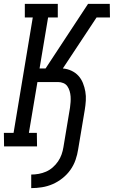

<svg xmlns="http://www.w3.org/2000/svg" viewBox="-31 -755 587 990"><path d="M130 215V145Q149 145 168.5 141.5Q188 138 206.5 130Q225 122 241 108Q257 94 268.5 77Q280 60 286.5 41.5Q293 23 296 4L330 -200Q332 -214 333 -229Q334 -244 333 -258Q332 -272 328 -285.5Q324 -299 316.5 -310Q309 -321 296 -326.5Q283 -332 268 -332H162L118 -70H159L160 0H-10L-11 -70H39L138 -665H97V-735H267V-665H217L173 -402H204L423 -735H535L536 -665H467L293 -402Q317 -400 338 -390Q359 -380 373.5 -364Q388 -348 396.5 -327Q405 -306 409 -283Q413 -260 411.5 -236Q410 -212 406 -188L372 15Q368 42 358.5 69.5Q349 97 332 121Q315 145 291 164Q267 183 240.5 194.5Q214 206 185.5 210.5Q157 215 130 215Z"/></svg>

Font: Iosevka Curly Slab
Style: Italic
Weight: 400
Italic angle: -9°
Monospace: yes
Designer: Belleve Invis
Foundry: Belleve Invis
Version: Version 22.1.2; ttfautohint (v1.8.4)